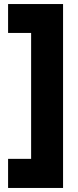

<svg xmlns="http://www.w3.org/2000/svg" viewBox="-20 -750 384 950"><path d="M20 180V36H134V-587H20V-730H292V180Z"/></svg>

Font: MuseoModerno Thin ExtraBold
Style: Regular
Weight: 800
Version: Version 1.002